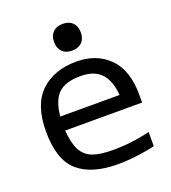

<svg xmlns="http://www.w3.org/2000/svg" viewBox="-132 -806 817 919"><g transform="rotate(-20 276.0 -347.0)"><path d="M521 -264V-224H129Q134 -157 153.5 -121.5Q173 -86 210.5 -72Q248 -58 314 -58Q409 -58 502 -81V-9Q463 1 411 7.5Q359 14 312 14Q179 14 110 -46Q41 -106 41 -251Q41 -386 109 -451Q177 -516 292 -516Q394 -516 457.5 -452.5Q521 -389 521 -264ZM130 -295H432Q426 -369 391 -406.5Q356 -444 287 -444Q209 -444 173 -409Q137 -374 130 -295ZM360 -640Q360 -608 342 -590Q324 -572 292 -572Q260 -572 242 -590Q224 -608 224 -640Q224 -672 242 -690Q260 -708 292 -708Q324 -708 342 -690Q360 -672 360 -640Z"/></g></svg>

Font: Rhodium Libre
Style: Regular
Weight: 400
Designer: James Puckett
Foundry: Dunwich Type Founders
Version: Version 1.001; ttfautohint (v1.3)